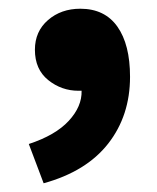

<svg xmlns="http://www.w3.org/2000/svg" viewBox="-20 -216 360 440"><path d="M80 204 46 114Q107 94 137.5 61Q168 28 167 -8H160Q121 -8 90.5 -32.5Q60 -57 60 -102Q60 -144 90 -170Q120 -196 164 -196Q220 -196 249 -155Q278 -114 278 -40Q278 49 228 113Q178 177 80 204Z"/></svg>

Font: TypoPRO Source Sans Pro
Style: Regular
Weight: 900
Designer: Paul D. Hunt
Foundry: Adobe Systems Incorporated
Version: Version 2.020;PS 2.000;hotconv 1.0.86;makeotf.lib2.5.63406